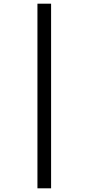

<svg xmlns="http://www.w3.org/2000/svg" viewBox="-20 -782 501 1041"><path d="M183 239V-762H257V239Z"/></svg>

Font: Noto Sans UI SemiCondensed
Style: Italic
Weight: 400
Width: 4
Italic angle: -12°
Designer: Monotype Design Team
Foundry: Monotype Imaging Inc.
Version: Version 1.901